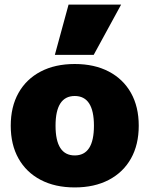

<svg xmlns="http://www.w3.org/2000/svg" viewBox="-20 -810 654 840"><path d="M307 10Q221 10 158 -23Q95 -56 61 -116.5Q27 -177 27 -260Q27 -343 61 -403.5Q95 -464 158 -497Q221 -530 307 -530Q393 -530 456 -497Q519 -464 553 -403.5Q587 -343 587 -260Q587 -177 553 -116.5Q519 -56 456 -23Q393 10 307 10ZM307 -130Q349 -130 370 -162.5Q391 -195 391 -260Q391 -325 370 -357.5Q349 -390 307 -390Q265 -390 244 -357.5Q223 -325 223 -260Q223 -195 244 -162.5Q265 -130 307 -130ZM390 -570H220L280 -790H510Z"/></svg>

Font: M PLUS 2 Thin Black
Style: Regular
Weight: 900
Version: Version 1.001